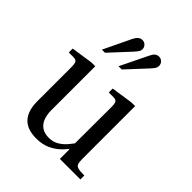

<svg xmlns="http://www.w3.org/2000/svg" viewBox="-211 -869 1005 1005"><g transform="rotate(45 291.5 -367.0)"><path d="M227 12Q160 12 127 -24Q94 -60 94 -131V-383Q94 -409 88 -418Q82 -427 64 -427H30V-456L151 -474H179V-147Q179 -117 188 -92Q197 -67 217.5 -52Q238 -37 271 -37Q303 -37 327 -51.5Q351 -66 370 -89Q389 -112 404 -135V-93Q388 -68 363.5 -43.5Q339 -19 305.5 -3.5Q272 12 227 12ZM391 0V-70H389L390 -383Q390 -409 384 -418Q378 -427 360 -427H326V-456L447 -474H474V-83Q474 -60 478 -48.5Q482 -37 496.5 -33Q511 -29 543 -29V0ZM265 -560 340 -714Q348 -731 357.5 -738.5Q367 -746 380 -746Q394 -746 404 -736Q414 -726 414 -712Q414 -702 410 -694.5Q406 -687 391 -670L289 -560ZM142 -560 216 -714Q224 -730 234 -738Q244 -746 257 -746Q271 -746 281 -736Q291 -726 291 -712Q291 -702 286.5 -694.5Q282 -687 267 -670L165 -560Z"/></g></svg>

Font: Frank Ruhl Libre
Style: Regular
Weight: 400
Designer: Yanek Iontef
Foundry: Fontef
Version: Version 6.004